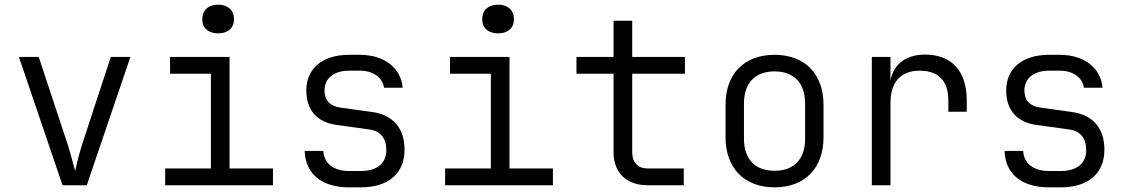

<svg xmlns="http://www.w3.org/2000/svg" viewBox="-20 -794 4840 823"><path d="M248 0H352L539 -550H455L330 -169C317 -127 307 -83 302 -61C296 -83 285 -127 272 -169L146 -550H61Z M915 -651C957 -651 983 -674 983 -711C983 -750 957 -774 915 -774C873 -774 847 -750 847 -711C847 -674 873 -651 915 -651ZM688 0H1150V-72H964V-550H709V-478H884V-72H688Z M1476 9H1527C1645 9 1714 -51 1714 -152C1714 -244 1665 -302 1574 -314L1438 -333C1395 -339 1371 -364 1371 -406C1371 -458 1411 -491 1476 -491H1523C1582 -491 1621 -459 1626 -418H1706C1699 -502 1628 -559 1523 -559H1476C1363 -559 1293 -501 1293 -406C1293 -322 1339 -271 1419 -259L1563 -239C1611 -233 1636 -201 1636 -150C1636 -94 1596 -61 1527 -61H1476C1410 -61 1368 -94 1366 -147H1286C1289 -49 1359 9 1476 9Z M2115 -651C2157 -651 2183 -674 2183 -711C2183 -750 2157 -774 2115 -774C2073 -774 2047 -750 2047 -711C2047 -674 2073 -651 2115 -651ZM1888 0H2350V-72H2164V-550H1909V-478H2084V-72H1888Z M2755 0H2911V-72H2755C2715 -72 2690 -98 2690 -140V-478H2916V-550H2690V-705H2610V-550H2451V-478H2610V-140C2610 -54 2666 0 2755 0Z M3300 9C3429 9 3510 -72 3510 -206V-344C3510 -479 3429 -559 3300 -559C3171 -559 3090 -479 3090 -344V-206C3090 -72 3172 9 3300 9ZM3300 -62C3218 -62 3169 -110 3169 -199V-351C3169 -440 3219 -488 3300 -488C3381 -488 3431 -440 3431 -351V-199C3431 -110 3382 -62 3300 -62Z M3717 0H3797V-353C3797 -442 3841 -491 3922 -491C4002 -491 4045 -448 4045 -363V-315H4124V-363C4124 -488 4061 -560 3945 -560C3862 -560 3809 -517 3797 -448V-550H3717Z M4476 9H4527C4645 9 4714 -51 4714 -152C4714 -244 4665 -302 4574 -314L4438 -333C4395 -339 4371 -364 4371 -406C4371 -458 4411 -491 4476 -491H4523C4582 -491 4621 -459 4626 -418H4706C4699 -502 4628 -559 4523 -559H4476C4363 -559 4293 -501 4293 -406C4293 -322 4339 -271 4419 -259L4563 -239C4611 -233 4636 -201 4636 -150C4636 -94 4596 -61 4527 -61H4476C4410 -61 4368 -94 4366 -147H4286C4289 -49 4359 9 4476 9Z"/></svg>

Font: JetBrains Mono Light
Style: Regular
Weight: 336
Monospace: yes
Designer: Philipp Nurullin, Konstantin Bulenkov
Foundry: JetBrains
Version: Version 2.305